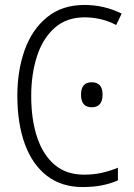

<svg xmlns="http://www.w3.org/2000/svg" viewBox="-20 -745 540 775"><path d="M313 10Q229 10 170 -35Q111 -80 80.5 -163Q50 -246 50 -359Q50 -461 80 -544Q110 -627 170.5 -676Q231 -725 321 -725Q401 -725 471 -690L449 -644Q419 -660 386.5 -667.5Q354 -675 321 -675Q248 -675 200 -632Q152 -589 129 -517Q106 -445 106 -358Q106 -262 130 -190.5Q154 -119 201 -79.5Q248 -40 319 -40Q360 -40 393.5 -48Q427 -56 456 -68V-17Q427 -4 392 3Q357 10 313 10ZM350 -312Q307 -312 307 -363Q307 -413 350 -413Q394 -413 394 -363Q394 -312 350 -312Z"/></svg>

Font: Noto Sans Mono ExtraCondensed Light
Style: Regular
Weight: 300
Width: 2
Designer: Monotype Design Team
Foundry: Monotype Imaging Inc.
Version: Version 2.014; ttfautohint (v1.8.4.7-5d5b)